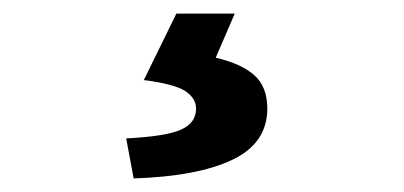

<svg xmlns="http://www.w3.org/2000/svg" viewBox="-20 -24 595 283"><path d="M177 239 166 180Q225 177 247 167Q269 157 269 136Q269 121 253.5 110.5Q238 100 192 94L240 -4H326L298 61Q336 70 355 87Q374 104 374 136Q374 187 322.5 211.5Q271 236 177 239Z"/></svg>

Font: Giro Regular
Style: Bold
Weight: 700
Designer: Paul D. Hunt
Foundry: Adobe Systems Incorporated
Version: Version 1.000;PS 1.0;hotconv 1.0.88;makeotf.lib2.5.647800